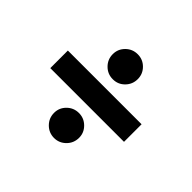

<svg xmlns="http://www.w3.org/2000/svg" viewBox="-132 -820 910 910"><g transform="rotate(45 323.0 -364.5)"><path d="M570.1 -422.9V-305.1H76V-422.9ZM322.7 -83.4Q287.7 -83.6 263.1 -108.2Q238.5 -132.8 238.5 -168.1Q238.5 -202.1 263.1 -226.4Q287.7 -250.8 322.7 -250.8Q357.2 -250.8 381.7 -226.4Q406.2 -202.1 406.2 -168.1Q406.2 -132.8 381.7 -108.2Q357.2 -83.6 322.7 -83.4ZM322.7 -477.2Q287.9 -477 263.2 -501.7Q238.5 -526.4 238.5 -561.4Q238.5 -595.9 263.2 -620.4Q287.9 -644.8 322.7 -644.8Q357.5 -644.8 381.8 -620.4Q406.2 -595.9 406.2 -561.4Q406.2 -526.4 381.8 -501.7Q357.5 -477 322.7 -477.2Z"/></g></svg>

Font: Inter Variable LoSnoCo
Style: Regular
Weight: 400
Designer: Rasmus Andersson
Foundry: rsms
Version: Version 4.000;git-a52131595; featfreeze: case,dlig,ss01,ss02